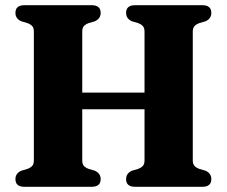

<svg xmlns="http://www.w3.org/2000/svg" viewBox="-20 -720 874 740"><path d="M297 -101.5Q297 -88 303.2 -80.8Q309.5 -73.5 322 -69L345.5 -62Q368 -52 368 -29.5Q368 0 333 0H74.5Q39.5 0 39.5 -29.5Q39.5 -52 62 -62L85.5 -69Q98 -73.5 104.2 -80.8Q110.5 -88 110.5 -101.5V-598.5Q110.5 -612 104.2 -619.2Q98 -626.5 85.5 -631L62 -638Q39.5 -648 39.5 -670.5Q39.5 -700 74.5 -700H333Q368 -700 368 -670.5Q368 -648 345.5 -638L322 -631Q309.5 -626.5 303.2 -619.2Q297 -612 297 -598.5V-363H537V-598.5Q537 -612 530.8 -619.2Q524.5 -626.5 512 -631L488.5 -638Q466 -648 466 -670.5Q466 -700 501 -700H759.5Q794.5 -700 794.5 -670.5Q794.5 -648 772 -638L748.5 -631Q736 -626.5 729.5 -619.2Q723 -612 723 -598.5V-101.5Q723 -88 729.5 -80.8Q736 -73.5 748.5 -69L772 -62Q794.5 -52 794.5 -29.5Q794.5 0 759.5 0H501Q466 0 466 -29.5Q466 -52 488.5 -62L512 -69Q524.5 -73.5 530.8 -80.8Q537 -88 537 -101.5V-299H297Z"/></svg>

Font: Fraunces 72pt S050
Style: Bold
Weight: 700
Version: Version 1.000; ttfautohint (v1.8.3)